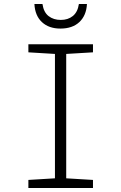

<svg xmlns="http://www.w3.org/2000/svg" viewBox="-20 -934 603 954"><path d="M121 0V-40L253 -48V-666L121 -674V-714H442V-674L309 -666V-48L442 -40V0ZM280 -792Q223 -792 188.5 -824Q154 -856 151 -914H191Q197 -873 221.5 -854Q246 -835 282 -835Q318 -835 342 -854.5Q366 -874 372 -914H412Q409 -857 374.5 -824.5Q340 -792 280 -792Z"/></svg>

Font: Noto Sans Mono SemiCondensed Light
Style: Regular
Weight: 300
Width: 4
Designer: Monotype Design Team
Foundry: Monotype Imaging Inc.
Version: Version 2.014; ttfautohint (v1.8.4.7-5d5b)